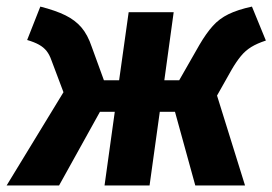

<svg xmlns="http://www.w3.org/2000/svg" viewBox="-41 -569 835 589"><path d="M731.9 -548.8 774.6 -444.6Q747.9 -435.9 729.8 -424.8Q711.6 -413.6 697.8 -396.7Q683.9 -379.8 669.4 -354.9L624.8 -275.8L710.7 0H558.1L495.8 -226H449.2L417.8 0H279.7L311.1 -226H265.6L140.2 0H-20.7L153.7 -286.1L116.9 -383.8Q110.9 -401.2 101.9 -412.6Q92.9 -423.9 78.6 -431.9Q64.3 -439.9 42.3 -446.3L82.7 -548.8Q129.7 -536.8 159.7 -522Q189.7 -507.2 208.9 -484.7Q228.1 -462.1 240.4 -425.4L277.8 -322.7H324.4L353.7 -531.6H491.8L463.1 -322.7H508.7L570.8 -431.4Q591.5 -466.8 611.7 -489.3Q631.8 -511.8 660.2 -525.6Q688.5 -539.4 731.9 -548.8Z"/></svg>

Font: Fira Sans Variable
Style: Italic
Weight: 397
Italic angle: -8°
Designer: Carrois Corporate & Edenspiekermann AG
Foundry: Carrois Corporate GbR & Edenspiekermann AG
Version: Version 4.202